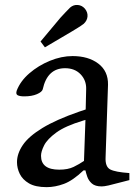

<svg xmlns="http://www.w3.org/2000/svg" viewBox="-20 -761 565 791"><path d="M172 10Q126 10 99.5 -5.5Q73 -21 61.5 -44.5Q50 -68 50 -93Q50 -128 74 -163.5Q98 -199 154.5 -233.5Q211 -268 306 -301L333 -310L335 -394Q336 -430 312 -455Q288 -480 248 -480Q175 -480 156 -393Q153 -382 132 -373Q111 -364 80 -364Q62 -364 53 -368.5Q44 -373 49 -388Q64 -427 101 -459Q138 -491 185.5 -510.5Q233 -530 279 -530Q344 -530 385 -499Q426 -468 425 -412L415 -113Q413 -74 434 -63Q455 -52 513 -48V-19L478 -10Q445 -1 427 3Q409 7 399 7Q372 7 358.5 -5Q345 -17 339.5 -33Q334 -49 332 -59H324Q280 -17 243.5 -3.5Q207 10 172 10ZM224 -62Q260 -62 283.5 -73.5Q307 -85 326 -98L332 -267L322 -264Q249 -242 212 -215Q175 -188 162 -162.5Q149 -137 149 -119Q149 -62 224 -62ZM165 -566 147 -590 229 -688Q240 -700 249.5 -710Q259 -720 269 -730Q283 -742 300.5 -740.5Q318 -739 330 -725Q342 -710 340.5 -693Q339 -676 325 -663Q313 -654 301.5 -647Q290 -640 277 -632Z"/></svg>

Font: Hedvig Letters Serif 14pt
Style: Regular
Weight: 400
Designer: Alexander Örn & Tor Weibull
Foundry: Kanon Foundry
Version: Version 1.000; ttfautohint (v1.8.4.7-5d5b)